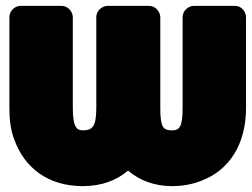

<svg xmlns="http://www.w3.org/2000/svg" viewBox="-20 -586 860 654"><path d="M566 -142C536 -142 526 -152 526 -218V-528C526 -544 511 -566 488 -566H346C330 -566 308 -551 308 -528V-218C308 -155 295 -142 262 -142C241 -142 228 -154 228 -218V-528C228 -544 213 -566 190 -566H49C33 -566 12 -551 12 -528V-218C12 -178 16 -142 30 -107C64 -16 142 48 262 48C325 48 377 29 416 -5C453 27 504 48 566 48C601 48 635 42 665 30C762 -6 818 -96 818 -218V-528C818 -544 804 -566 781 -566H640C624 -566 602 -551 602 -528V-218C602 -153 591 -142 566 -142Z"/></svg>

Font: Asimov Print
Style: E
Weight: 500
Designer: Google
Version: Version 2.000980; 2014